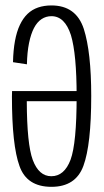

<svg xmlns="http://www.w3.org/2000/svg" viewBox="-20 -700 394 724"><path d="M174 4.5Q265.5 4.5 294.5 -74.5Q324 -154.5 324 -338.5Q324 -503.5 296 -591Q267 -679.5 174 -679.5V-639Q224.5 -639 247.5 -567.5Q269 -496 269 -337Q269 -159.5 246 -97.5Q222.5 -35.5 173.5 -35.5Q126.5 -35.5 103.5 -97Q81.5 -156.5 81 -318.5H276.5V-356.5H25.5Q25 -347 25 -336Q25 -152 53.5 -74Q81 4.5 174 4.5ZM81.5 -457.5Q82.5 -503.5 89.5 -537.8Q96.5 -572 108.2 -594.5Q120 -617 136.8 -628Q153.5 -639 174 -639L178 -662L174 -679.5Q146.5 -679.5 123.8 -671.8Q101 -664 84 -647.8Q67 -631.5 55 -606.2Q43 -581 36.5 -545.8Q30 -510.5 29 -465.5Z"/></svg>

Font: Anybody Condensed Light
Style: Regular
Weight: 300
Width: 3
Designer: Tyler Finck
Foundry: Etcetera Type Company
Version: Version 1.113;gftools[0.9.25]